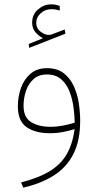

<svg xmlns="http://www.w3.org/2000/svg" viewBox="-20 -615 455 892"><path d="M179.7 -437.5Q160.2 -447.3 144.8 -465.1Q129.4 -482.9 129.4 -509.8Q129.4 -547.9 156.7 -571.3Q184.1 -594.7 216.3 -594.7Q229 -594.7 236.8 -593.3Q244.6 -591.8 257.3 -587.4L257.8 -565.9Q239.3 -572.3 218.3 -572.3Q190.4 -572.3 169.4 -553.7Q148.4 -535.2 148.4 -509.3Q148.4 -482.4 170.2 -466.6Q191.9 -450.7 211.4 -453.1Q217.8 -453.6 225.1 -457L280.8 -478L283.7 -458.5L115.7 -392.6L113.3 -410.6ZM352.5 -54.2Q352.5 38.6 320.8 100.8Q289.1 163.1 229.7 200.4Q170.4 237.8 87.9 256.8L78.1 232.4Q161.6 210.9 212.6 179.2Q263.7 147.5 290.5 100.3Q317.4 53.2 326.7 -15.1Q301.3 -7.3 272.5 -1.7Q243.7 3.9 211.9 3.9Q144 3.9 103.5 -24.4Q63 -52.7 63 -120.6Q63 -166.5 77.6 -207Q92.3 -247.6 122.3 -272.9Q152.3 -298.3 198.2 -298.3Q246.1 -298.3 276.1 -274.9Q306.2 -251.5 323 -214.4Q339.8 -177.2 346.2 -134.8Q352.5 -92.3 352.5 -54.2ZM214.4 -25.9Q243.2 -25.9 272.2 -31.5Q301.3 -37.1 327.1 -44.9Q326.7 -77.6 321.5 -116.2Q316.4 -154.8 303 -189.7Q289.6 -224.6 264.2 -246.8Q238.8 -269 197.8 -269Q159.2 -269 135.3 -247.1Q111.3 -225.1 100.3 -191.7Q89.4 -158.2 89.4 -123.5Q89.4 -69.3 124.8 -47.6Q160.2 -25.9 214.4 -25.9Z"/></svg>

Font: Vazirmatn FD Thin
Style: Regular
Weight: 100
Designer: Saber Rastikerdar
Foundry: Saber Rastikerdar
Version: Version 33.003